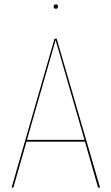

<svg xmlns="http://www.w3.org/2000/svg" viewBox="-20 -857 509 877"><path d="M368 -210H101L41 0H33L229 -680H239L437 0H428ZM366 -218 234 -674 103 -218ZM245 -827Q245 -817 235 -817Q225 -817 225 -827Q225 -837 235 -837Q245 -837 245 -827Z"/></svg>

Font: Fira Sans Compressed Eight
Style: Regular
Weight: 100
Width: 1
Designer: bBox Type GmbH & Carrois Corporate GbR & Edenspiekermann AG
Foundry: bBox Type GmbH & Carrois Corporate GbR & Edenspiekermann AG
Version: Version 4.301